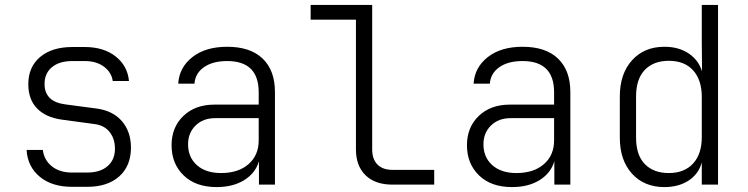

<svg xmlns="http://www.w3.org/2000/svg" viewBox="-20 -750 3040 780"><path d="M273 9Q191 9 141.5 -32Q92 -73 88 -141H154Q159 -100 190.5 -74.5Q222 -49 273 -49H334Q387 -49 417 -75Q447 -101 447 -146Q447 -186 425.5 -213.5Q404 -241 364 -246L231 -264Q166 -273 130.5 -309.5Q95 -346 95 -408Q95 -478 143 -518.5Q191 -559 274 -559H324Q401 -559 449.5 -521Q498 -483 504 -421H438Q433 -456 402.5 -479Q372 -502 324 -502H274Q221 -502 191 -477Q161 -452 161 -409Q161 -337 245 -326L373 -309Q439 -300 475.5 -257.5Q512 -215 512 -150Q512 -76 464.5 -33.5Q417 9 334 9Z M860 10Q775 10 726 -37.5Q677 -85 677 -160Q677 -233 725 -279Q773 -325 851 -325H1031V-375Q1031 -502 903 -502Q844 -502 808.5 -477Q773 -452 770 -410H704Q708 -476 761.5 -518Q815 -560 903 -560Q997 -560 1047 -512Q1097 -464 1097 -376V0H1032V-95Q1018 -47 972.5 -18.5Q927 10 860 10ZM878 -47Q948 -47 989.5 -83Q1031 -119 1031 -180V-270H854Q805 -270 774.5 -240Q744 -210 744 -164Q744 -111 780 -79Q816 -47 878 -47Z M1574 0Q1504 0 1465 -38Q1426 -76 1426 -143V-670H1242V-730H1492V-143Q1492 -103 1513.5 -81.5Q1535 -60 1574 -60H1744V0Z M2060 10Q1975 10 1926 -37.5Q1877 -85 1877 -160Q1877 -233 1925 -279Q1973 -325 2051 -325H2231V-375Q2231 -502 2103 -502Q2044 -502 2008.5 -477Q1973 -452 1970 -410H1904Q1908 -476 1961.5 -518Q2015 -560 2103 -560Q2197 -560 2247 -512Q2297 -464 2297 -376V0H2232V-95Q2218 -47 2172.5 -18.5Q2127 10 2060 10ZM2078 -47Q2148 -47 2189.5 -83Q2231 -119 2231 -180V-270H2054Q2005 -270 1974.5 -240Q1944 -210 1944 -164Q1944 -111 1980 -79Q2016 -47 2078 -47Z M2679 10Q2597 10 2547.5 -44.5Q2498 -99 2498 -191V-358Q2498 -450 2547.5 -505Q2597 -560 2679 -560Q2737 -560 2777.5 -533Q2818 -506 2832 -460L2831 -576V-730H2897V0H2831V-90Q2818 -43 2777.5 -16.5Q2737 10 2679 10ZM2697 -47Q2760 -47 2795.5 -85.5Q2831 -124 2831 -193V-356Q2831 -425 2796 -464Q2761 -503 2697 -503Q2635 -503 2599.5 -466Q2564 -429 2564 -358V-191Q2564 -120 2599.5 -83.5Q2635 -47 2697 -47Z"/></svg>

Font: JetBrains Mono NL ExtraLight
Style: Regular
Weight: 200
Designer: Philipp Nurullin, Konstantin Bulenkov
Foundry: JetBrains
Version: Version 2.304; ttfautohint (v1.8.4.7-5d5b)